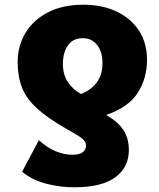

<svg xmlns="http://www.w3.org/2000/svg" viewBox="-20 -583 676 815"><path d="M334 -563Q413 -563 474 -534.5Q535 -506 569.5 -453.5Q604 -401 604 -329Q604 -251 565 -189.5Q526 -128 431 -95Q480 -67 503.5 -31.5Q527 4 527 54Q527 127 469.5 169.5Q412 212 295 212Q234 212 175 196.5Q116 181 74 146L145 12Q180 44 216.5 59Q253 74 286 74Q318 74 331.5 63Q345 52 345 36Q345 24 338.5 15Q332 6 314 -5.5Q296 -17 262 -36Q183 -81 137.5 -122.5Q92 -164 73.5 -211Q55 -258 55 -319Q55 -389 88.5 -444Q122 -499 184.5 -531Q247 -563 334 -563ZM331 -421Q290 -421 268.5 -390.5Q247 -360 247 -312Q247 -266 268 -234.5Q289 -203 324 -184Q367 -201 391 -233.5Q415 -266 415 -314Q415 -364 392 -392.5Q369 -421 331 -421Z"/></svg>

Font: Noto Sans Black
Style: Regular
Weight: 900
Designer: Monotype Design Team
Foundry: Monotype Imaging Inc.
Version: Version 2.007